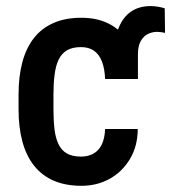

<svg xmlns="http://www.w3.org/2000/svg" viewBox="-20 -596 569 626"><path d="M429.7 -338.4H352.5V-417.5Q352.5 -468.8 366.5 -504.2Q380.4 -539.6 406.7 -557.9Q433.1 -576.2 471.2 -576.2Q481.9 -576.2 494.4 -574.2Q506.8 -572.3 517.1 -568.8L518.1 -488.8Q511.2 -490.2 504.9 -491.2Q498.5 -492.2 492.7 -492.2Q477.1 -492.2 462.6 -485.4Q448.2 -478.5 439 -462.4Q429.7 -446.3 429.7 -417.5ZM244.1 -85.4Q266.6 -85.4 283.9 -94.7Q301.3 -104 311.3 -123.8Q321.3 -143.6 322.8 -175.3H429.2Q428.7 -119.1 403.6 -77.4Q378.4 -35.6 337.4 -12.9Q296.4 9.8 245.6 9.8Q193.4 9.8 154.8 -7.1Q116.2 -23.9 90.8 -56.2Q65.4 -88.4 53 -134.5Q40.5 -180.7 40.5 -240.2V-288.1Q40.5 -347.2 53 -393.6Q65.4 -439.9 90.8 -472.2Q116.2 -504.4 154.8 -521.2Q193.4 -538.1 245.6 -538.1Q301.3 -538.1 342 -514.9Q382.8 -491.7 405.8 -447.3Q428.7 -402.8 429.2 -338.4H322.8Q321.3 -372.6 312.3 -395.8Q303.2 -418.9 286.4 -430.7Q269.5 -442.4 244.1 -442.4Q215.8 -442.4 198.2 -431.9Q180.7 -421.4 171.1 -401.4Q161.6 -381.3 158 -352.8Q154.3 -324.2 154.3 -288.1V-240.2Q154.3 -203.1 157.7 -174.6Q161.1 -146 170.7 -126Q180.2 -106 198 -95.7Q215.8 -85.4 244.1 -85.4Z"/></svg>

Font: Roboto Condensed Medium
Style: Regular
Weight: 500
Designer: Christian Robertson
Foundry: Google
Version: Version 3.0